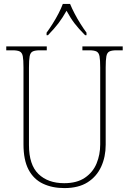

<svg xmlns="http://www.w3.org/2000/svg" viewBox="-20 -951 661 981"><path d="M309 10Q247 10 199.5 -12.5Q152 -35 126 -84Q100 -133 100 -214V-607Q100 -645 96.5 -663.5Q93 -682 81 -688Q69 -694 44 -694H12V-714H219V-694H184Q159 -694 147 -688Q135 -682 131.5 -663.5Q128 -645 128 -606V-210Q128 -109 176.5 -62Q225 -15 308 -15Q373 -15 414 -43Q455 -71 473.5 -116Q492 -161 492 -213V-606Q492 -645 488.5 -663.5Q485 -682 473 -688Q461 -694 436 -694H401V-714H607V-694H576Q551 -694 539 -688Q527 -682 523.5 -663.5Q520 -645 520 -606V-211Q520 -150 497 -99.5Q474 -49 427.5 -19.5Q381 10 309 10ZM218 -784Q232 -803 248.5 -829Q265 -855 279 -882Q293 -909 301 -931H338Q347 -909 361 -882Q375 -855 391.5 -829Q408 -803 422 -784V-771H415Q381 -805 360.5 -832Q340 -859 320 -896Q299 -859 278.5 -832Q258 -805 225 -771H218Z"/></svg>

Font: Noto Serif Ethiopic SemiCondensed Thin
Style: Regular
Weight: 100
Width: 4
Designer: Monotype Design Team
Foundry: Monotype Imaging Inc.
Version: Version 2.102; ttfautohint (v1.8.4.7-5d5b)